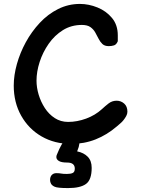

<svg xmlns="http://www.w3.org/2000/svg" viewBox="-20 -708 718 978"><path d="M342 25Q258 25 192 -13Q126 -51 88 -118.5Q50 -186 50 -272Q50 -324 66 -381.5Q82 -439 111.5 -493Q141 -547 182.5 -591.5Q224 -636 276 -662Q328 -688 387 -688Q432 -688 476.5 -670Q521 -652 550.5 -616.5Q580 -581 580 -528V-498Q573 -481 561 -477Q549 -473 534 -473Q513 -473 501.5 -484Q490 -495 482 -511Q474 -527 465 -543Q456 -559 440.5 -570Q425 -581 397 -581Q343 -581 300.5 -554.5Q258 -528 228 -485Q198 -442 182 -392.5Q166 -343 166 -297Q166 -262 177 -225.5Q188 -189 208.5 -157.5Q229 -126 259 -106.5Q289 -87 327 -87Q373 -87 419 -104Q465 -121 499 -152Q515 -167 533 -181Q551 -195 574 -195Q596 -195 612.5 -180.5Q629 -166 629 -139Q629 -128 623 -117Q617 -106 609 -96Q602 -87 593 -79.5Q584 -72 575 -64Q525 -21 467 2Q409 25 342 25ZM327 250Q272 250 258 243Q245 237 240 228Q235 219 235 209Q235 192 244 183Q253 174 267 174Q282 174 291.5 176Q301 178 321 178Q340 178 350.5 173Q361 168 361 151Q361 120 322 120Q293 120 280 112Q267 104 267 92Q267 85 270 79Q283 47 293 30Q303 13 313 -2Q328 -23 348 -23Q362 -23 374 -14Q386 -5 386 10Q386 12 386 15Q386 18 385 20Q383 33 381 40.5Q379 48 373 63Q407 70 427 90.5Q447 111 447 147Q447 208 418 229Q389 250 327 250Z"/></svg>

Font: Fuzzy Bubbles
Style: Bold
Weight: 700
Designer: Robert E. Leuschke
Foundry: Robert E. Leuschke
Version: Version 1.010; ttfautohint (v1.8.3)